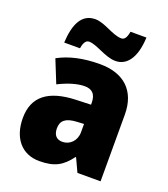

<svg xmlns="http://www.w3.org/2000/svg" viewBox="-142 -873 860 983"><g transform="rotate(20 288.0 -381.0)"><path d="M99 -604H185C191 -644 206 -652 218 -652C261 -652 320 -605 377 -605C436 -605 481 -656 486 -772H399C393 -734 380 -724 366 -724C318 -724 261 -771 209 -771C134 -771 104 -704 99 -604ZM310 -563C219 -563 144 -546 84 -513L134 -389C186 -415 235 -430 275 -430C314 -430 337 -410 337 -362V-352L252 -349C109 -343 32 -287 32 -169C32 -59 91 10 186 10C270 10 311 -15 354 -73H357L391 0H517V-363C517 -494 439 -563 310 -563ZM299 -245 337 -247V-202C337 -155 304 -123 263 -123C233 -123 214 -141 214 -179C214 -220 238 -242 299 -245Z"/></g></svg>

Font: Noto Sans Devanagari UI SemiCondensed Black
Style: Regular
Weight: 900
Width: 4
Designer: Jelle Bosma - Monotype Design Team
Foundry: Monotype Imaging Inc.
Version: Version 2.004